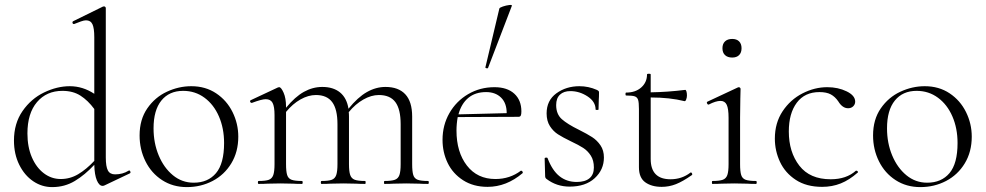

<svg xmlns="http://www.w3.org/2000/svg" viewBox="-20 -751 4025 784"><path d="M507 -55Q511 -55 512.5 -50Q514 -45 510 -43L407 6Q403 8 399 8Q385 8 375.5 -14.5Q366 -37 365 -78Q327 -37 285.5 -12Q244 13 193 13Q151 13 115.5 -11Q80 -35 58.5 -78.5Q37 -122 37 -177Q37 -247 72 -297.5Q107 -348 160 -373.5Q213 -399 265 -399Q318 -399 365 -368V-599Q365 -636 357.5 -652Q350 -668 331 -668Q323 -668 310.5 -663.5Q298 -659 283 -653H281Q277 -653 276 -657.5Q275 -662 278 -664L400 -724Q402 -725 405 -725Q407 -725 409.5 -723Q412 -721 412 -718V-108Q412 -71 420.5 -55Q429 -39 450 -39Q481 -39 505 -54ZM365 -94V-306Q339 -341 308.5 -360.5Q278 -380 235 -380Q170 -380 131 -334Q92 -288 92 -206Q92 -151 110 -109Q128 -67 159 -43.5Q190 -20 228 -20Q266 -20 299 -39.5Q332 -59 365 -94Z M550 -198Q550 -263 581.5 -308.5Q613 -354 661.5 -376.5Q710 -399 761 -399Q819 -399 862.5 -370Q906 -341 929.5 -293.5Q953 -246 953 -193Q953 -131 924.5 -84Q896 -37 848 -12Q800 13 743 13Q686 13 642 -15.5Q598 -44 574 -92.5Q550 -141 550 -198ZM895 -167Q895 -227 874 -275.5Q853 -324 815 -352Q777 -380 728 -380Q671 -380 639 -340.5Q607 -301 607 -227Q607 -167 628 -116.5Q649 -66 686 -35.5Q723 -5 771 -5Q829 -5 862 -44Q895 -83 895 -167Z M1728 0Q1705 0 1692 -1L1639 -2L1587 -1Q1573 0 1550 0Q1548 0 1548 -6Q1548 -12 1550 -12Q1579 -12 1592.5 -17Q1606 -22 1611 -36.5Q1616 -51 1616 -81V-244Q1616 -305 1594.5 -334Q1573 -363 1527 -363Q1496 -363 1463.5 -344.5Q1431 -326 1404 -293Q1405 -288 1405 -275V-81Q1405 -51 1410 -36.5Q1415 -22 1428.5 -17Q1442 -12 1471 -12Q1473 -12 1473 -6Q1473 0 1471 0Q1448 0 1434 -1L1382 -2L1329 -1Q1316 0 1293 0Q1290 0 1290 -6Q1290 -12 1293 -12Q1322 -12 1335 -17Q1348 -22 1353 -36.5Q1358 -51 1358 -81V-244Q1358 -305 1336.5 -334Q1315 -363 1270 -363Q1239 -363 1207 -345Q1175 -327 1148 -294V-81Q1148 -51 1152.5 -36.5Q1157 -22 1170.5 -17Q1184 -12 1213 -12Q1216 -12 1216 -6Q1216 0 1213 0Q1190 0 1177 -1L1125 -2L1072 -1Q1059 0 1036 0Q1033 0 1033 -6Q1033 -12 1036 -12Q1065 -12 1078 -17Q1091 -22 1096 -36.5Q1101 -51 1101 -81V-281Q1101 -316 1093 -331Q1085 -346 1065 -346Q1049 -346 1009 -331H1007Q1003 -331 1001.5 -335.5Q1000 -340 1004 -342L1115 -394Q1117 -395 1120 -395Q1128 -395 1138 -372.5Q1148 -350 1148 -315V-311Q1185 -356 1221 -376Q1257 -396 1296 -396Q1341 -396 1368.5 -373.5Q1396 -351 1403 -307Q1441 -354 1478 -375Q1515 -396 1554 -396Q1607 -396 1635 -366Q1663 -336 1663 -275V-81Q1663 -51 1667.5 -36.5Q1672 -22 1685.5 -17Q1699 -12 1728 -12Q1731 -12 1731 -6Q1731 0 1728 0Z M2108 -54Q2111 -54 2113.5 -50.5Q2116 -47 2114 -44Q2048 12 1971 12Q1913 12 1871 -15Q1829 -42 1808 -85.5Q1787 -129 1787 -180Q1787 -240 1815 -289Q1843 -338 1891.5 -366.5Q1940 -395 1999 -395Q2051 -395 2080 -368.5Q2109 -342 2109 -296Q2109 -284 2106.5 -279Q2104 -274 2097 -274L1849 -273Q1844 -245 1844 -218Q1844 -130 1886.5 -75Q1929 -20 2003 -20Q2062 -20 2107 -54ZM1852 -284 2049 -289Q2049 -330 2026 -352.5Q2003 -375 1965 -375Q1921 -375 1892.5 -351.5Q1864 -328 1852 -284ZM1969 -472Q1966 -472 1963.5 -473.5Q1961 -475 1962 -476L2019 -716Q2020 -720 2033.5 -724.5Q2047 -729 2059.5 -730.5Q2072 -732 2070 -727L1973 -474Q1973 -472 1969 -472Z M2344 -221Q2378 -204 2398 -191Q2418 -178 2432 -157.5Q2446 -137 2446 -108Q2446 -58 2408.5 -23.5Q2371 11 2306 11Q2253 11 2212 -20Q2206 -24 2206 -32L2204 -104Q2204 -107 2209.5 -107.5Q2215 -108 2216 -105Q2235 -55 2264.5 -31.5Q2294 -8 2335 -8Q2369 -8 2387 -23Q2405 -38 2405 -67Q2405 -96 2392.5 -115.5Q2380 -135 2361.5 -147Q2343 -159 2311 -174Q2278 -190 2258.5 -202.5Q2239 -215 2225.5 -236Q2212 -257 2212 -288Q2212 -341 2252 -370Q2292 -399 2346 -399Q2383 -399 2417 -384Q2423 -381 2424.5 -379Q2426 -377 2426 -373Q2426 -354 2425 -343L2424 -304Q2424 -302 2418 -302Q2412 -302 2412 -304Q2412 -336 2379 -357.5Q2346 -379 2309 -379Q2282 -379 2266.5 -364.5Q2251 -350 2251 -322Q2251 -285 2274 -264.5Q2297 -244 2344 -221Z M2801 -47Q2804 -47 2806 -42.5Q2808 -38 2805 -36Q2768 -10 2740 1Q2712 12 2682 12Q2641 12 2615 -6.5Q2589 -25 2589 -68V-306Q2589 -333 2585.5 -343.5Q2582 -354 2572 -357.5Q2562 -361 2537 -361Q2534 -361 2534 -367Q2534 -373 2537 -373Q2575 -373 2598.5 -394Q2622 -415 2622 -447Q2622 -450 2630 -450Q2637 -450 2637 -447V-374Q2705 -375 2778 -384Q2781 -384 2783 -377.5Q2785 -371 2785 -361Q2785 -353 2782 -345Q2779 -337 2775 -338Q2715 -353 2637 -353V-102Q2637 -19 2718 -19Q2764 -19 2799 -46Z M2889 -12Q2918 -12 2931.5 -17Q2945 -22 2950 -36.5Q2955 -51 2955 -81V-270Q2955 -307 2947.5 -323Q2940 -339 2922 -339Q2903 -339 2874 -324H2873Q2869 -324 2867 -329Q2865 -334 2869 -336L2993 -394L2997 -395Q2999 -395 3001.5 -393Q3004 -391 3004 -388Q3004 -382 3003 -348.5Q3002 -315 3002 -271V-81Q3002 -51 3006.5 -36.5Q3011 -22 3024.5 -17Q3038 -12 3067 -12Q3070 -12 3070 -6Q3070 0 3067 0Q3044 0 3031 -1L2978 -2L2926 -1Q2912 0 2889 0Q2887 0 2887 -6Q2887 -12 2889 -12ZM2930 -554Q2930 -572 2940.5 -582Q2951 -592 2970 -592Q2988 -592 2998 -582Q3008 -572 3008 -554Q3008 -536 2998 -526Q2988 -516 2970 -516Q2951 -516 2940.5 -526Q2930 -536 2930 -554Z M3144 -185Q3144 -249 3175.5 -296.5Q3207 -344 3256.5 -369.5Q3306 -395 3358 -395Q3402 -395 3437 -378Q3472 -361 3472 -336Q3472 -325 3464 -317Q3456 -309 3443 -309Q3420 -309 3403 -337Q3390 -356 3372.5 -365.5Q3355 -375 3326 -375Q3266 -375 3233.5 -331.5Q3201 -288 3201 -214Q3201 -130 3244 -74.5Q3287 -19 3372 -19Q3436 -19 3475 -54H3477Q3480 -54 3482.5 -51Q3485 -48 3482 -46Q3448 -16 3413 -2Q3378 12 3337 12Q3273 12 3229.5 -16.5Q3186 -45 3165 -90Q3144 -135 3144 -185Z M3545 -198Q3545 -263 3576.5 -308.5Q3608 -354 3656.5 -376.5Q3705 -399 3756 -399Q3814 -399 3857.5 -370Q3901 -341 3924.5 -293.5Q3948 -246 3948 -193Q3948 -131 3919.5 -84Q3891 -37 3843 -12Q3795 13 3738 13Q3681 13 3637 -15.5Q3593 -44 3569 -92.5Q3545 -141 3545 -198ZM3890 -167Q3890 -227 3869 -275.5Q3848 -324 3810 -352Q3772 -380 3723 -380Q3666 -380 3634 -340.5Q3602 -301 3602 -227Q3602 -167 3623 -116.5Q3644 -66 3681 -35.5Q3718 -5 3766 -5Q3824 -5 3857 -44Q3890 -83 3890 -167Z"/></svg>

Font: Cormorant Infant Light
Style: Regular
Weight: 300
Designer: Christian Thalmann (Catharsis Fonts)
Version: Version 3.000